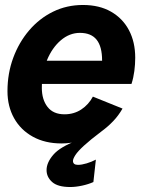

<svg xmlns="http://www.w3.org/2000/svg" viewBox="-20 -563 606 771"><path d="M262 188Q212 188 189.5 168Q167 148 167 120Q167 90 194 58.5Q221 27 290 1L297 5Q281 8 263.5 10.5Q246 13 227 13Q161 13 112 -14Q63 -41 36.5 -88.5Q10 -136 10 -197Q10 -268 33 -330.5Q56 -393 97 -441Q138 -489 193 -516Q248 -543 313 -543Q379 -543 426 -516Q473 -489 498 -441.5Q523 -394 523 -331Q523 -305 519.5 -278Q516 -251 508 -226H94L114 -319H431L385 -265Q388 -278 389 -292Q390 -306 390 -320Q390 -376 368 -403.5Q346 -431 301 -431Q259 -431 224 -401Q189 -371 168.5 -321Q148 -271 148 -210Q148 -163 171 -133.5Q194 -104 239 -104Q277 -104 306.5 -123.5Q336 -143 353 -175L472 -127Q456 -99 434.5 -76.5Q413 -54 387 -35Q342 -1 317 22Q292 45 282.5 60Q273 75 273 83Q273 99 293 99Q308 99 328 93Q348 87 365 78L355 168Q335 177 309.5 182.5Q284 188 262 188Z"/></svg>

Font: Radio Canada Big SemiBold
Style: Italic
Weight: 600
Italic angle: -12°
Designer: Étienne Aubert Bonn
Foundry: Coppers and Brasses
Version: Version 1.001